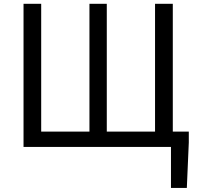

<svg xmlns="http://www.w3.org/2000/svg" viewBox="-20 -753 1016 984"><path d="M856.2 210.1V0H814V-78.6H947.6V-22.8L937.5 210.1ZM100.6 0V-733.4H191.1V-78.6H438.4V-733.4H527.3V-78.6H774.6V-733.4H865.6V0Z"/></svg>

Font: Noto Sans JP
Style: Regular
Weight: 100
Designer: Ryoko NISHIZUKA 西塚涼子 (kana, bopomofo & ideographs); Paul D. Hunt (Latin, Greek & Cyrillic); Sandoll Communications 산돌커뮤니
Foundry: Adobe
Version: Version 2.004;hotconv 1.0.118;makeotfexe 2.5.65603